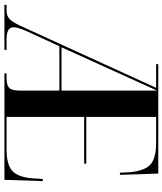

<svg xmlns="http://www.w3.org/2000/svg" viewBox="48 -802 754 891"><g transform="rotate(90 425.5 -357.0)"><path d="M3 0V-10H31Q56 -10 71.5 -26.5Q87 -43 108 -91L388 -704H278V-714H786L792 -536H782L780 -578Q774 -650 744.5 -677Q715 -704 644 -704H523V-380H740V-370H523V-10H675Q745 -10 774 -37Q803 -64 808 -131L811 -178H821L815 0H321V-10H345Q374 -10 387.5 -21.5Q401 -33 401 -76V-255H195L126 -105Q107 -62 107 -42Q107 -10 162 -10H212V0ZM200 -265H401V-704H399Z"/></g></svg>

Font: Noto Serif Display Condensed SemiBold
Style: Regular
Weight: 600
Width: 3
Designer: Monotype Design Team
Foundry: Monotype Imaging Inc.
Version: Version 2.009